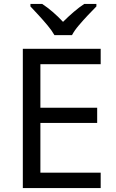

<svg xmlns="http://www.w3.org/2000/svg" viewBox="-20 -964 596 984"><path d="M496 0H97V-714H496V-635H187V-412H478V-334H187V-79H496ZM259 -784Q246 -807 224 -833.5Q202 -860 178 -886Q154 -912 136 -931V-944H196Q222 -927 250 -903Q278 -879 303 -852Q330 -879 358 -903Q386 -927 412 -944H474V-931Q455 -912 430.5 -886Q406 -860 383.5 -833.5Q361 -807 349 -784Z"/></svg>

Font: Noto Sans Bamum
Style: Regular
Weight: 400
Designer: Monotype Design Team
Foundry: Monotype Imaging Inc.
Version: Version 2.001